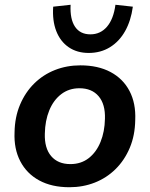

<svg xmlns="http://www.w3.org/2000/svg" viewBox="-20 -775 628 805"><path d="M271 10Q197 10 144.5 -18.5Q92 -47 65 -99Q38 -151 41 -220Q42 -284 64 -336Q86 -388 123.5 -425Q161 -462 210.5 -481.5Q260 -501 317 -501Q391 -501 443.5 -473Q496 -445 523 -393.5Q550 -342 547 -272Q546 -207 524 -155Q502 -103 464.5 -66Q427 -29 377.5 -9.5Q328 10 271 10ZM275 -87Q320 -87 352 -112Q384 -137 401.5 -180Q419 -223 420 -277Q422 -338 393.5 -371.5Q365 -405 313 -405Q269 -405 236.5 -380Q204 -355 186.5 -312Q169 -269 168 -215Q166 -154 194.5 -120.5Q223 -87 275 -87ZM352 -553Q303 -553 268 -577Q233 -601 216 -644.5Q199 -688 203 -747L276 -755Q273 -695 294.5 -663Q316 -631 359 -631Q401 -631 428.5 -663Q456 -695 464 -755L537 -747Q529 -688 504.5 -644.5Q480 -601 441 -577Q402 -553 352 -553Z"/></svg>

Font: Nunito Sans 11pt
Style: Bold Italic
Weight: 700
Italic angle: -9°
Version: Version 3.101;gftools[0.9.27]